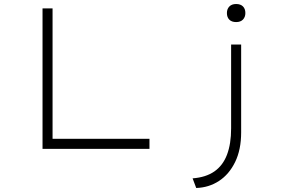

<svg xmlns="http://www.w3.org/2000/svg" viewBox="-20 -742 1442 957"><path d="M192 0V-700H242V-50H725V0ZM958 195 940 147Q1006 142 1048.5 112.5Q1091 83 1111.5 29Q1132 -25 1132 -102V-520H1182V-82Q1182 4 1152 65.5Q1122 127 1071.5 160Q1021 193 958 195ZM1157 -632Q1135 -632 1123 -644Q1111 -656 1111 -677Q1111 -697 1123 -709.5Q1135 -722 1157 -722Q1179 -722 1191 -710Q1203 -698 1203 -677Q1203 -657 1191 -644.5Q1179 -632 1157 -632Z"/></svg>

Font: Lexend Zetta ExtraLight
Style: Regular
Weight: 250
Version: Version 1.007